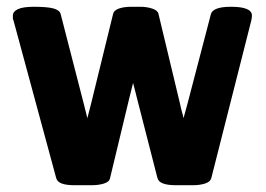

<svg xmlns="http://www.w3.org/2000/svg" viewBox="-20 -545 787 567"><path d="M662 -525Q724 -525 724 -499Q724 -496 723.5 -492Q723 -488 722 -484L604 -19Q601 -8 585.5 -3Q570 2 549 2H500Q476 2 462 -3Q448 -8 445 -19L384 -257Q381 -268 378.5 -279Q376 -290 373 -300Q370 -289 367.5 -278Q365 -267 362 -256L305 -19Q303 -8 287 -3Q271 2 250 2H201Q176 2 162.5 -3Q149 -8 146 -19L20 -484Q18 -488 18 -492Q18 -496 18 -499Q18 -511 33 -518Q48 -525 80 -525Q120 -525 138 -520Q156 -515 159 -504L227 -240Q230 -229 232.5 -218Q235 -207 238 -196Q241 -208 244 -219.5Q247 -231 250 -243L314 -504Q316 -514 330.5 -519.5Q345 -525 369 -525H393Q414 -525 430 -519.5Q446 -514 448 -504L512 -237Q514 -226 517 -216Q520 -206 522 -196Q525 -207 528 -218Q531 -229 534 -240L603 -504Q606 -514 620.5 -519.5Q635 -525 662 -525Z"/></svg>

Font: Asap VF Beta
Style: Regular
Weight: 400
Designer: Pablo Cosgaya
Foundry: Pablo Cosgaya
Version: Version 1.007